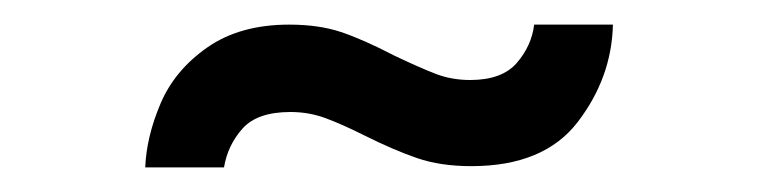

<svg xmlns="http://www.w3.org/2000/svg" viewBox="-20 -460 617 156"><path d="M215 -440Q239 -440 257 -434Q275 -428 300 -415Q321 -405 334 -400Q347 -395 362 -395Q388 -395 400 -409Q412 -423 414 -440H478Q477 -397 449.5 -361Q422 -325 363 -325Q338 -325 319 -331.5Q300 -338 276 -350Q258 -359 244.5 -364Q231 -369 216 -369Q189 -369 177 -355.5Q165 -342 162 -324H98Q99 -349 110.5 -376Q122 -403 148.5 -421.5Q175 -440 215 -440Z"/></svg>

Font: Be Vietnam Medium
Style: Regular
Weight: 500
Designer: Gabriel Lam
Foundry: TypeRant
Version: Version 4.000